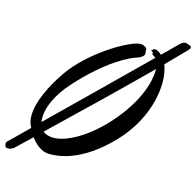

<svg xmlns="http://www.w3.org/2000/svg" viewBox="-208 -855 1034 1011"><g transform="rotate(15 308.5 -349.5)"><path d="M491 -627C491 -632 490 -637 490 -646C490 -654 490 -659 482 -663C471 -668 473 -672 452 -672C400 -672 199 -557 101 -415C43 -331 -4 -234 -4 -160C-4 -136 1 -114 12 -96L-89 3C-95 8 -97 13 -97 18C-97 26 -93 31 -93 36C-92 38 -83 40 -78 40C-69 40 -61 37 -48 29L37 -52C62 -17 98 12 138 12C179 12 310 9 470 -161C579 -277 618 -409 618 -506C618 -544 612 -576 602 -601L700 -701C711 -711 714 -718 714 -722C714 -727 710 -730 707 -732C699 -735 698 -733 691 -737C688 -738 686 -739 683 -739C677 -739 667 -738 654 -726L572 -645C555 -661 541 -665 534 -665C524 -665 526 -657 521 -657C521 -657 517 -658 517 -656C517 -654 522 -649 526 -647C528 -646 528 -645 528 -644C528 -642 527 -640 527 -638C527 -637 528 -636 529 -635C534 -630 541 -627 548 -622C373 -450 214 -294 56 -140C55 -147 54 -154 54 -162C54 -216 82 -290 155 -371C303 -535 419 -588 457 -599C471 -603 491 -616 491 -627ZM567 -566C567 -495 537 -394 439 -273C343 -155 220 -76 137 -76C115 -76 95 -82 80 -94C233 -240 414 -414 567 -566Z"/></g></svg>

Font: Oregano
Style: Italic
Weight: 400
Italic angle: -12°
Designer: Astigmatic (AOETI)
Foundry: Astigmatic (AOETI)
Version: Version 1.000